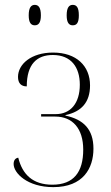

<svg xmlns="http://www.w3.org/2000/svg" viewBox="-20 -759 457 789"><path d="M279 -655C295 -655 304 -665 304 -696C304 -728 295 -739 279 -739C264 -739 254 -728 254 -696C254 -665 264 -655 279 -655ZM123 -655C138 -655 148 -665 148 -696C148 -728 138 -739 123 -739C108 -739 98 -728 98 -696C98 -665 108 -655 123 -655ZM199 10C322 10 364 -68 364 -148C364 -228 323 -268 249 -284V-286C315 -300 350 -339 350 -408C350 -488 294 -543 198 -543C108 -543 54 -495 54 -443C54 -417 67 -404 90 -404C90 -496 132 -533 197 -533C273 -533 308 -482 308 -411C308 -335 270 -290 209 -290H149V-280H207C278 -280 322 -231 322 -144C322 -52 283 0 195 0C115 0 72 -42 55 -111C42 -109 36 -99 36 -85C36 -48 92 10 199 10Z"/></svg>

Font: Noto Serif Display SemiCondensed ExtraLight
Style: Regular
Weight: 200
Width: 4
Designer: Monotype Design Team
Foundry: Monotype Imaging Inc.
Version: Version 2.009